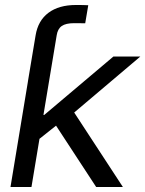

<svg xmlns="http://www.w3.org/2000/svg" viewBox="-20 -749 582 769"><path d="M91.8 -422.9 108.4 -522.5 122.6 -607.4Q132.3 -666.5 174.1 -697.8Q215.8 -729 284.2 -729Q300.8 -729 312.3 -728.8Q323.7 -728.5 333.5 -728L321.3 -655.8Q313.5 -655.8 298.8 -656Q284.2 -656.2 276.9 -656.2Q243.7 -656.2 227.3 -644.8Q210.9 -633.3 207 -607.4L192.9 -522.5L175.8 -422.9ZM131.8 -188 148.4 -288.6H157.2L434.1 -522.5H542L249.5 -274.9H241.2ZM22 0 108.4 -522.5H192.9L106 0ZM365.2 0 197.8 -255.9 266.6 -314.5 472.2 0Z"/></svg>

Font: Inter 28pt
Style: Italic
Weight: 400
Italic angle: -9.3988°
Designer: Rasmus Andersson
Foundry: rsms
Version: Version 4.001;git-66647c0bb